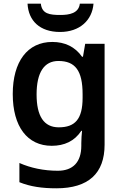

<svg xmlns="http://www.w3.org/2000/svg" viewBox="-20 -779 666 1039"><path d="M486 -759H412C406 -707 355 -698 307 -698C248 -698 207 -704 201 -759H129C134 -666 196 -606 305 -606C411 -606 479 -669 486 -759ZM263 -552C129 -552 49 -446 49 -270C49 -94 128 10 260 10C328 10 383 -15 420 -71H424C422 -55 420 -24 420 -4V10C420 98 375 145 293 145C217 145 146 130 85 103V207C144 231 208 240 285 240C459 240 546 159 546 4V-542H441L429 -472H424C386 -526 331 -552 263 -552ZM296 -449C387 -449 427 -397 427 -269V-250C427 -134 386 -90 298 -90C217 -90 178 -151 178 -268C178 -387 219 -449 296 -449Z"/></svg>

Font: Noto Sans Vithkuqi SemiBold
Style: Regular
Weight: 600
Version: Version 1.001